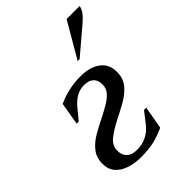

<svg xmlns="http://www.w3.org/2000/svg" viewBox="-207 -797 905 905"><g transform="rotate(-45 245.5 -344.5)"><path d="M192 10Q152 10 117.5 -1Q83 -12 62 -35.5Q41 -59 41 -97Q41 -138 63 -166Q85 -194 119 -214Q153 -234 188 -251Q218 -266 245 -281.5Q272 -297 289 -316Q306 -335 306 -361Q306 -391 289 -406Q272 -421 241 -421Q216 -421 192 -408.5Q168 -396 145 -368L103 -317H89L108 -429Q178 -462 261 -462Q320 -462 358 -435Q396 -408 396 -355Q396 -311 371 -282Q346 -253 309 -232.5Q272 -212 236 -194Q195 -173 164.5 -149.5Q134 -126 134 -90Q134 -63 151 -45.5Q168 -28 203 -28Q273 -28 317 -84L359 -138H374L354 -25Q314 -6 277 2Q240 10 192 10ZM301 -522 404 -699H491Q488 -684 479 -670Q470 -656 448 -636L314 -522Z"/></g></svg>

Font: Spectral Medium
Style: Italic
Weight: 500
Italic angle: -10°
Designer: Jean-Baptiste Levee
Foundry: Production Type
Version: Version 2.001